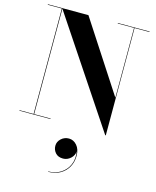

<svg xmlns="http://www.w3.org/2000/svg" viewBox="-154 -853 1059 1307"><g transform="rotate(15 375.5 -199.5)"><path d="M315.5 166.8Q315.5 138 338.5 116.8Q361.5 95.6 393.1 95.6Q425.5 95.6 449.3 122.8Q473.1 150 473.1 196.8Q473.1 240 453.7 275Q434.3 310 398.7 330.6Q363.1 351.2 313.9 351.2V348.4Q363.9 348.4 401.5 324.4Q439.1 300.4 457.1 259.2Q475.1 218 465.9 166.4Q464.7 195.2 441.3 216.6Q417.9 238 387.9 238Q353.1 238 334.3 216.8Q315.5 195.6 315.5 166.8ZM17.5 -3.5H116.5V-746.5H17.5V-750H303L625.5 -254.5V-746.5H510.5V-750H734V-746.5H629V10H625L120.5 -746.5V-3.5H236.5V0H17.5Z"/></g></svg>

Font: Bodoni* 48pt
Style: Bold
Weight: 700
Version: Version 2.3